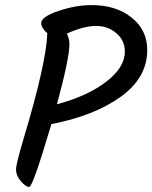

<svg xmlns="http://www.w3.org/2000/svg" viewBox="-20 -750 599 755"><path d="M559 -553Q559 -445 455.5 -370Q352 -295 182 -262Q109 -15 95 -15Q81 -15 62 -37.5Q43 -60 43 -82.5Q43 -105 72 -202Q162 -501 166 -619Q142 -641 142 -659Q142 -684 210 -707Q278 -730 340 -730Q436 -730 497.5 -681Q559 -632 559 -553ZM471 -547Q471 -591 437.5 -619.5Q404 -648 357 -648Q310 -648 243 -618Q253 -596 253 -577Q253 -521 204 -340Q324 -372 397.5 -428.5Q471 -485 471 -547Z"/></svg>

Font: Kalam
Style: Regular
Weight: 400
Designer: Lipi Raval (Devanagari and Latin), Jonny Pinhorn (Latin)
Foundry: Indian Type Foundry
Version: Version 2.001;PS 1.0;hotconv 1.0.79;makeotf.lib2.5.61930; tt